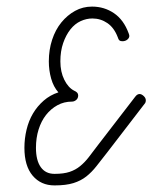

<svg xmlns="http://www.w3.org/2000/svg" viewBox="-20 -570 462 582"><path d="M370 -469Q372 -464 372 -461Q372 -455 366 -450Q360 -445 351 -445Q345 -445 342 -447.5Q339 -450 337 -457Q326 -486 305.5 -500Q285 -514 260 -514Q242 -514 224.5 -506Q207 -498 193.5 -481Q180 -464 171.5 -439.5Q163 -415 163 -384Q163 -352 175 -328Q187 -304 205 -295Q217 -290 217 -281Q217 -272 211 -267Q205 -262 198 -262Q174 -262 154 -251Q134 -240 119.5 -221.5Q105 -203 97 -177.5Q89 -152 89 -122Q89 -84 103.5 -63.5Q118 -43 145 -43H146Q173 -43 191 -49Q209 -55 223 -66.5Q237 -78 249 -93.5Q261 -109 276 -129L390 -277Q396 -285 403 -285Q409 -285 415.5 -279Q422 -273 422 -266Q422 -259 418 -255L305 -108Q287 -85 272.5 -66.5Q258 -48 241.5 -35Q225 -22 202.5 -15Q180 -8 146 -8H145Q104 -8 79 -37.5Q54 -67 54 -122Q54 -150 60.5 -177Q67 -204 80 -226Q93 -248 112.5 -265Q132 -282 157 -290Q142 -307 135 -332Q128 -357 128 -384Q128 -419 138 -449.5Q148 -480 166 -502Q184 -524 207.5 -537Q231 -550 259 -550Q296 -550 325.5 -530Q355 -510 370 -469Z"/></svg>

Font: Gruenewald VA
Style: Regular
Weight: 400
Designer: Peter Wiegel
Foundry: Peter Wiegel, nach dem Schriftentwurf von Dr. H. Gr¸newald
Version: Version 0.007